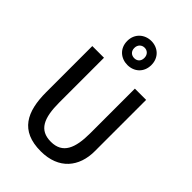

<svg xmlns="http://www.w3.org/2000/svg" viewBox="-286 -1100 1231 1231"><g transform="rotate(45 329.5 -484.0)"><path d="M440 -876C440 -808 391 -767 331 -767C272 -767 221 -807 221 -876C221 -943 272 -985 331 -985C391 -985 440 -943 440 -876ZM376 -876C376 -906 356 -924 331 -924C306 -924 285 -906 285 -876C285 -845 306 -829 331 -829C356 -829 376 -845 376 -876ZM574 -228C574 -88 493 17 329 17C143 17 86 -100 86 -276V-694H192V-290C192 -147 226 -72 332 -72C439 -72 472 -154 472 -290V-694H574Z"/></g></svg>

Font: Repo Medium
Style: Regular
Weight: 500
Designer: Stefan Peev
Foundry: Context Ltd
Version: Version 1.502